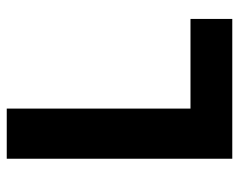

<svg xmlns="http://www.w3.org/2000/svg" viewBox="-90 -622 712 572"><g transform="rotate(-90 266.0 -336.0)"><path d="M79.1 0V-671.9H228.5V-124.5H495.6V0Z"/></g></svg>

Font: Akatab Black
Style: Regular
Weight: 900
Designer: SIL Global
Foundry: SIL Global
Version: Version 4.000